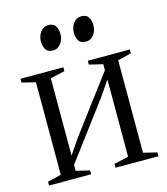

<svg xmlns="http://www.w3.org/2000/svg" viewBox="-107 -789 760 873"><g transform="rotate(-15 273.5 -353.0)"><path d="M16 0V-18L80 -33.5V-469L16 -484.5V-502.5H218V-484.5L150 -469V-105.5L200.5 -179L397 -441V-469L333 -484.5V-502.5H531V-484.5L467 -469V-33.5L531 -18V0H329V-18L397 -33.5V-397L346.5 -323.5L150 -61.5V-33.5L214 -18V0ZM192.5 -588.5Q168.5 -588.5 159 -604.2Q149.5 -620 149.5 -642Q149.5 -667 163.8 -686.2Q178 -705.5 200.5 -705.5H201.5Q225.5 -705.5 235 -689.8Q244.5 -674 244.5 -652Q244.5 -627 230.2 -607.8Q216 -588.5 193.5 -588.5ZM347.5 -588.5Q323.5 -588.5 314 -604.2Q304.5 -620 304.5 -642Q304.5 -667 318.8 -686.2Q333 -705.5 355.5 -705.5H356.5Q380.5 -705.5 390 -689.8Q399.5 -674 399.5 -652Q399.5 -627 385.2 -607.8Q371 -588.5 348.5 -588.5Z"/></g></svg>

Font: Merriweather 144pt Light
Style: Regular
Weight: 300
Version: Version 2.100